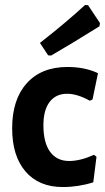

<svg xmlns="http://www.w3.org/2000/svg" viewBox="-20 -744 425 774"><path d="M323 -724 335 -723 383 -651 381 -638Q264 -565 186 -520L174 -521L141 -571Q246 -653 323 -724ZM252 -474Q322 -474 375 -449L353 -343L342 -338Q291 -366 251 -366Q205 -366 180 -333Q155 -300 155 -239Q155 -169 182 -132Q209 -95 259 -95Q304 -95 359 -120L369 -112L356 -9Q296 10 233 10Q137 10 83 -52.5Q29 -115 29 -227Q29 -343 88 -408.5Q147 -474 252 -474Z"/></svg>

Font: Alegreya Sans SC
Style: Bold
Weight: 700
Designer: Juan Pablo del Peral
Foundry: Huerta Tipografica
Version: Version 2.007